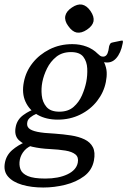

<svg xmlns="http://www.w3.org/2000/svg" viewBox="-55 -648 569 857"><path d="M261.8 -415.5Q222.5 -415.5 196.2 -394.4Q170 -373.2 154.9 -342.5Q139.8 -311.8 134 -282Q128.2 -253.2 131.4 -222.5Q134.5 -191.8 152.6 -170.6Q170.8 -149.5 209.8 -149.5Q249 -149.5 273.2 -170.6Q297.5 -191.8 310.9 -222.5Q324.2 -253.2 330 -282Q335.8 -311.8 334.4 -342.5Q333 -373.2 316.9 -394.4Q300.8 -415.5 261.8 -415.5ZM98 -3Q69.5 6.2 53.9 24.1Q38.2 42 33.5 64.8Q29.2 88.2 36.2 107.4Q43.2 126.5 69.1 137.8Q95 149 147.2 149Q206.2 149 246 130.1Q285.8 111.2 292.2 78Q296.8 53.8 281.8 41.4Q266.8 29 237 24.1Q207.2 19.2 167 17.2Q126.2 15.5 88.8 7Q51.2 -1.5 29.4 -22.2Q7.5 -43 15 -81Q21 -114 49.1 -134.5Q77.2 -155 106.2 -163L126 -144Q119.8 -145 106.4 -139.5Q93 -134 80.9 -124.4Q68.8 -114.8 67 -103.5Q63.2 -86 73.5 -75.8Q83.8 -65.5 111.6 -59.6Q139.5 -53.8 189.8 -51.5Q227.8 -48.8 262.1 -43.5Q296.5 -38.2 322.2 -25.9Q348 -13.5 359.6 9.1Q371.2 31.8 364.2 68.8Q355.8 112.2 320.4 138.5Q285 164.8 236.1 176.9Q187.2 189 138 189Q85 189 43.5 176.8Q2 164.5 -19.1 140.2Q-40.2 116 -33.2 79Q-27 45 -0.9 22.2Q25.2 -0.5 61.2 -15.5ZM202.8 -114Q151.2 -114 113.6 -135Q76 -156 58.8 -194Q41.5 -232 51.5 -282Q60.5 -329 90.6 -367Q120.8 -405 166.5 -428Q212.2 -451 268 -451Q302.5 -451 331.9 -439.8Q361.2 -428.5 380.5 -408.8Q386.5 -403 391.9 -399.1Q397.2 -395.2 405.2 -395.2Q414.2 -395.2 420.1 -402Q426 -408.8 429 -423.2L432 -441.2Q433.8 -447.8 437.1 -452.8Q440.5 -457.8 448.8 -458.8L483.5 -466Q487.5 -467 490.5 -467Q495.5 -467 492.5 -454Q484.5 -411 463.1 -387.4Q441.8 -363.8 409.5 -370.5Q420.2 -346.8 421.2 -325.9Q422.2 -305 417.5 -282Q408.5 -236 378.6 -197.5Q348.8 -159 303.1 -136.5Q257.5 -114 202.8 -114ZM311 -627.5Q332.8 -623 349.5 -598Q366 -573.8 362.5 -553Q358 -532 333 -515.5Q308.8 -499 287 -502.8Q267.2 -506.8 249.5 -532Q232.2 -555.2 236.5 -577Q241 -598 266 -614.5Q290.2 -631 311 -627.5Z"/></svg>

Font: Young Serif Light
Style: Italic
Weight: 300
Italic angle: -10.979°
Designer: Bastien Sozeau
Foundry: NBR — Bastien Sozeau
Version: Version 5.001